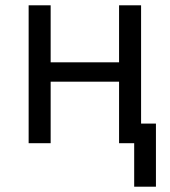

<svg xmlns="http://www.w3.org/2000/svg" viewBox="-20 -540 640 724"><path d="M486 164V0H429V-232H171V0H88V-520H171V-305H429V-520H512V-74H568V164Z"/></svg>

Font: Nova Nerd Font
Style: Regular
Weight: 400
Designer: Belleve Invis
Foundry: Belleve Invis
Version: Version 24.1.4; ttfautohint (v1.8.4);Nerd Fonts 3.1.1